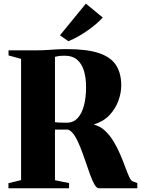

<svg xmlns="http://www.w3.org/2000/svg" viewBox="-20 -1014 760 1034"><path d="M25.5 0V-27.5L93.5 -44V-697L26 -715.5V-743H179Q210.5 -743 234.5 -744.8Q258.5 -746.5 283.2 -748Q308 -749.5 342 -749.5Q449.5 -749.5 513.5 -727.8Q577.5 -706 605.2 -662.5Q633 -619 633 -554Q633 -513.5 617.2 -470.5Q601.5 -427.5 568.8 -393.2Q536 -359 484.5 -343.5Q519.5 -334.5 545.8 -309.8Q572 -285 592 -251.8Q612 -218.5 627.2 -182.8Q642.5 -147 654.2 -115Q666 -83 675.5 -62Q685 -41 694.5 -37.5L719.5 -28V0H513Q500.5 0 488.5 -21Q476.5 -42 464.5 -75.5Q452.5 -109 439.5 -147.5Q426.5 -186 412.2 -222Q398 -258 381.8 -283.5Q365.5 -309 346.5 -316Q337 -316 328.2 -316Q319.5 -316 311.2 -316Q303 -316 294.2 -316Q285.5 -316 276 -316V-43.5L352 -28V0ZM342 -353.5Q375.5 -353.5 398 -377.8Q420.5 -402 432 -445.2Q443.5 -488.5 443.5 -544.5Q443.5 -595.5 431.8 -633.5Q420 -671.5 395 -692.8Q370 -714 329 -714Q311 -714 302 -713Q293 -712 288 -710.5Q283 -709 276 -708V-356Q283.5 -354.5 296.5 -354Q309.5 -353.5 322.2 -353.5Q335 -353.5 342 -353.5ZM347.5 -792.5 303 -824 442.5 -994.5 533.5 -919.5Q518 -902.5 497.2 -884.8Q476.5 -867 452.5 -850.2Q428.5 -833.5 402.5 -818.5Q376.5 -803.5 349 -792.5Z"/></svg>

Font: Merriweather 120pt Black
Style: Regular
Weight: 900
Designer: Eben Sorkin
Foundry: Eben Sorkin
Version: Version 2.100